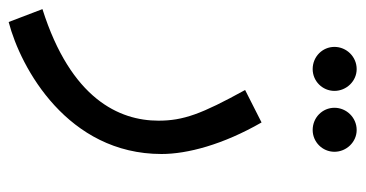

<svg xmlns="http://www.w3.org/2000/svg" viewBox="-240 -378 823 432"><g transform="rotate(90 171.0 -161.5)"><path d="M247 -454C274 -454 296 -476 296 -503C296 -530 274 -553 247 -553C219 -553 197 -530 197 -503C197 -476 219 -454 247 -454ZM110 -454C137 -454 159 -476 159 -503C159 -530 137 -553 110 -553C82 -553 60 -530 60 -503C60 -476 82 -454 110 -454ZM4 230C108 203 301 97 301 -114C301 -172 280 -252 230 -339L157 -302C211 -204 226 -163 226 -107C226 -19 177 90 -25 154Z"/></g></svg>

Font: Noto Sans Arabic
Style: Regular
Weight: 400
Designer: Monotype Design Team, Nadine Chahine, Nizar Qandah and Khaled Hosny
Foundry: Monotype Imaging Inc.
Version: Version 2.012